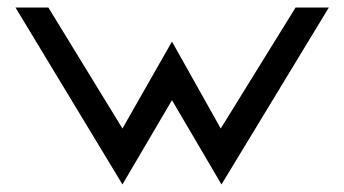

<svg xmlns="http://www.w3.org/2000/svg" viewBox="-20 -471 909 508"><path d="M21 -451 304 17 435 -206 566 17 850 -451H762L564 -131L435 -361L304 -131L108 -451Z"/></svg>

Font: Charger Pro
Style: BdExt
Weight: 700
Designer: Jasper
Foundry: Cannot Into Space Fonts
Version: Version 1.09